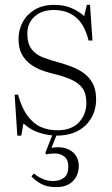

<svg xmlns="http://www.w3.org/2000/svg" viewBox="-20 -542 458 787"><path d="M210 225Q171 225 146.5 210.5Q122 196 109 181L119 169Q131 180 152 190Q173 200 197 200Q226 200 243 186Q260 172 260 142Q260 112 243.5 99.5Q227 87 205 87Q196 87 186.5 88Q177 89 169 91L166 84L194 13Q162 10 132.5 -1Q103 -12 76 -36L67 14H51L40 -154H54Q69 -99 93.5 -66.5Q118 -34 148.5 -21Q179 -8 214 -8Q274 -8 304 -41Q334 -74 334 -120Q334 -158 318.5 -180Q303 -202 271.5 -216Q240 -230 193 -241Q172 -246 148.5 -255Q125 -264 104 -279.5Q83 -295 69.5 -319.5Q56 -344 56 -382Q56 -420 73 -451.5Q90 -483 122.5 -502.5Q155 -522 202 -522Q243 -522 273 -509Q303 -496 325 -476L336 -522H349L359 -376H343Q327 -441 291 -471Q255 -501 200 -501Q152 -501 122 -474.5Q92 -448 92 -404Q92 -363 110 -340Q128 -317 158 -306Q188 -295 221 -286Q246 -279 273 -269Q300 -259 323 -242.5Q346 -226 360 -200Q374 -174 374 -135Q374 -103 363 -76Q352 -49 331 -28.5Q310 -8 280 3Q250 14 211 14L191 64Q224 58 249.5 66Q275 74 289 93Q303 112 303 138Q303 161 293 181Q283 201 262.5 213Q242 225 210 225Z"/></svg>

Font: Literata 60pt ExtraLight
Style: Regular
Weight: 250
Designer: Latin by Veronika Burian and Jose Scaglione. Greek by Irene Vlachou. Cyrillic by Vera Evstafieva.
Foundry: TypeTogether
Version: Version 3.103;gftools[0.9.29]